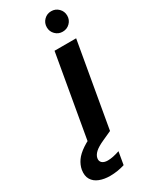

<svg xmlns="http://www.w3.org/2000/svg" viewBox="-318 -774 827 1039"><g transform="rotate(-30 96.0 -255.0)"><path d="M23.2 0 115.2 -526H250.2L158.2 0ZM205.8 -593Q179.3 -593 160.8 -611.5Q142.3 -630 142.3 -656.5Q142.3 -683.5 160.8 -702Q179.3 -720.6 205.8 -720.6Q232.8 -720.6 251.3 -702Q269.9 -683.5 269.9 -656.5Q269.9 -630 251.3 -611.5Q232.8 -593 205.8 -593ZM37.9 211.2Q1.1 211.2 -27.7 199.9Q-56.6 188.7 -70.7 165.1Q-84.9 141.4 -78.9 105.1Q-73.7 77.6 -56.4 52.6Q-39 27.7 -3.6 4Q31.9 -19.8 91.2 -43.4L140 -62.9L158.2 0L102.9 25.1Q63.7 42.7 46.2 58.9Q28.7 75.1 25.3 93Q21.9 111.3 33.7 121.9Q45.6 132.6 69.1 132.6Q84.2 132.6 103.7 128.6Q123.2 124.6 143.1 117.6L129.4 197Q109.1 203.6 85.5 207.4Q62 211.2 37.9 211.2Z"/></g></svg>

Font: DM Sans 9pt
Style: Italic
Weight: 400
Italic angle: -10°
Designer: Colophon Foundry, Jonny Pinhorn
Foundry: Colophon Foundry
Version: Version 4.004